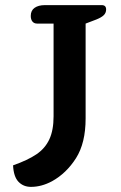

<svg xmlns="http://www.w3.org/2000/svg" viewBox="-20 -715 472 749"><path d="M31 -70Q88 -90 122 -113Q156 -136 172.5 -171.5Q189 -207 189 -261V-623H125Q113 -623 106.5 -631Q100 -639 100 -653Q100 -674 115 -684.5Q130 -695 155 -695H377Q394 -695 394 -678Q394 -665 385 -656Q376 -647 356 -639L314 -623V-253Q314 -157 276.5 -98Q239 -39 183 -8Q142 14 101 14Q71 14 52 -6Q33 -26 31 -70Z"/></svg>

Font: Maitree Semibold
Style: Regular
Weight: 600
Designer: CadsonDemak Team
Foundry: CadsonDemak
Version: Version 1.010